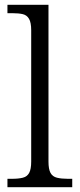

<svg xmlns="http://www.w3.org/2000/svg" viewBox="-20 -780 332 800"><path d="M11 0V-35H30Q57 -35 75 -39.5Q93 -44 101.5 -59.5Q110 -75 110 -107V-654Q110 -686 101 -701.5Q92 -717 75 -721Q58 -725 33 -725H11V-760H182V-107Q182 -75 190.5 -59.5Q199 -44 217.5 -39.5Q236 -35 262 -35H281V0Z"/></svg>

Font: Noto Serif Tibetan Light
Style: Regular
Weight: 300
Version: Version 2.103